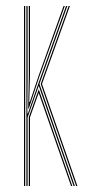

<svg xmlns="http://www.w3.org/2000/svg" viewBox="-20 -620 308 640"><path d="M68 0V-600H72V-359L71.2 -242.2H73.2L114.5 -360.5L200.2 -600H204.5L111.5 -340.2L229.5 0H225.2L109.2 -334.2L72 -228.5V0ZM60 0V-600H64V0ZM76 0V-229.8L109.2 -322.2L221 0H216.8L109 -310.2L80 -229V0ZM233.8 0 115.8 -340.2 208.8 -600H213L120 -340.2L238 0ZM74 -258.2 76 -364V-600H80V-368L77.5 -280.2H79.5L108.8 -368L191.8 -600H196L111.5 -365.2L76 -258.2Z"/></svg>

Font: Big Shoulders Inline Display Thin Thin
Style: Regular
Weight: 250
Version: Version 2.002